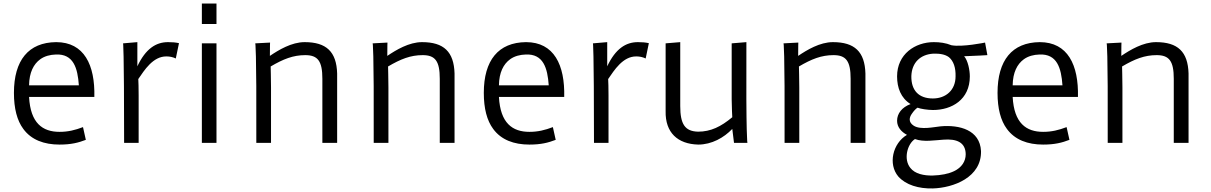

<svg xmlns="http://www.w3.org/2000/svg" viewBox="-20 -811 6874 1090"><path d="M112.3 -79.1C157.7 -17.1 230 9.8 317.9 9.8C384.3 9.8 425.3 -1 467.3 -17.1L451.2 -89.4C406.2 -72.3 366.7 -62.5 317.9 -62.5C221.7 -62.5 152.8 -111.8 145 -260.7H515.6C520 -441.9 458 -571.8 298.8 -571.8C141.6 -570.3 59.1 -468.8 59.1 -283.7C59.1 -194.3 77.1 -126.5 112.3 -79.1ZM145 -326.7C146 -399.9 170.9 -447.3 208.5 -474.6C233.4 -492.7 264.6 -500.5 296.9 -501.5C397 -506.3 420.9 -424.8 427.7 -326.7Z M767.1 0V-268.6C767.1 -319.8 766.1 -337.9 765.1 -362.3C798.8 -411.1 848.1 -491.7 925.3 -490.7C942.9 -490.7 960.9 -487.3 978 -479L996.1 -565.9C977.1 -570.3 957.5 -571.8 934.1 -571.8C864.7 -571.8 806.6 -533.7 759.8 -434.6V-571.8L678.7 -564.9C678.7 -564.9 684.6 -554.2 684.6 0Z M1126 -674.8H1209V-791H1126ZM1126 0H1209V-564.9H1126Z M1435.1 0H1518.6V-314C1518.6 -355 1516.6 -433.6 1516.6 -433.6C1587.9 -475.6 1644 -498 1712.9 -498C1784.2 -498 1810.1 -464.4 1810.1 -363.8V0H1894V-393.6C1890.6 -517.6 1832.5 -571.8 1709.5 -571.8C1635.3 -571.8 1562 -527.3 1512.2 -493.7C1512.2 -551.3 1513.2 -569.3 1513.2 -569.3L1429.2 -564.9C1429.2 -564.9 1437 -554.2 1435.1 0Z M2101.6 0H2185.1V-314C2185.1 -355 2183.1 -433.6 2183.1 -433.6C2254.4 -475.6 2310.5 -498 2379.4 -498C2450.7 -498 2476.6 -464.4 2476.6 -363.8V0H2560.5V-393.6C2557.1 -517.6 2499 -571.8 2376 -571.8C2301.8 -571.8 2228.5 -527.3 2178.7 -493.7C2178.7 -551.3 2179.7 -569.3 2179.7 -569.3L2095.7 -564.9C2095.7 -564.9 2103.5 -554.2 2101.6 0Z M2779.8 -79.1C2825.2 -17.1 2897.5 9.8 2985.4 9.8C3051.8 9.8 3092.8 -1 3134.8 -17.1L3118.7 -89.4C3073.7 -72.3 3034.2 -62.5 2985.4 -62.5C2889.2 -62.5 2820.3 -111.8 2812.5 -260.7H3183.1C3187.5 -441.9 3125.5 -571.8 2966.3 -571.8C2809.1 -570.3 2726.6 -468.8 2726.6 -283.7C2726.6 -194.3 2744.6 -126.5 2779.8 -79.1ZM2812.5 -326.7C2813.5 -399.9 2838.4 -447.3 2876 -474.6C2900.9 -492.7 2932.1 -500.5 2964.4 -501.5C3064.5 -506.3 3088.4 -424.8 3095.2 -326.7Z M3434.6 0V-268.6C3434.6 -319.8 3433.6 -337.9 3432.6 -362.3C3466.3 -411.1 3515.6 -491.7 3592.8 -490.7C3610.4 -490.7 3628.4 -487.3 3645.5 -479L3663.6 -565.9C3644.5 -570.3 3625 -571.8 3601.6 -571.8C3532.2 -571.8 3474.1 -533.7 3427.2 -434.6V-571.8L3346.2 -564.9C3346.2 -564.9 3352.1 -554.2 3352.1 0Z M3758.8 -179.7C3756.3 -58.6 3826.7 6.8 3943.8 9.8C4020.5 9.8 4089.8 -29.3 4137.2 -79.1L4147 0H4223.1C4223.1 0 4214.8 -18.1 4217.3 -571.8L4133.8 -564.9V-247.6C4133.8 -207 4137.2 -145.5 4137.2 -145.5C4072.8 -91.8 4015.1 -63.5 3942.9 -63.5C3868.2 -65.4 3841.8 -106.4 3841.8 -209V-571.8L3758.8 -564.9Z M4434.1 0H4517.6V-314C4517.6 -355 4515.6 -433.6 4515.6 -433.6C4586.9 -475.6 4643.1 -498 4711.9 -498C4783.2 -498 4809.1 -464.4 4809.1 -363.8V0H4893.1V-393.6C4889.6 -517.6 4831.5 -571.8 4708.5 -571.8C4634.3 -571.8 4561 -527.3 4511.2 -493.7C4511.2 -551.3 4512.2 -569.3 4512.2 -569.3L4428.2 -564.9C4428.2 -564.9 4436 -554.2 4434.1 0Z M5128.9 -45.4C5047.9 2.4 5020.5 120.6 5079.6 190.9C5122.6 239.3 5195.8 260.7 5275.9 258.8C5392.1 255.4 5552.7 196.3 5549.3 46.4C5543 -73.2 5427.7 -103.5 5319.8 -93.8C5283.2 -90.3 5207 -72.3 5167.5 -97.2C5135.7 -117.7 5141.6 -144.5 5157.2 -166C5167.5 -181.2 5179.7 -194.3 5189 -199.7C5205.6 -192.9 5246.6 -186.5 5276.9 -186.5C5383.3 -186.5 5485.8 -245.1 5485.8 -377.4C5485.8 -412.6 5475.1 -466.8 5453.6 -491.7C5518.1 -493.7 5585.4 -498 5585.4 -498L5572.3 -569.3C5572.3 -569.3 5441.9 -542.5 5381.3 -554.2C5349.1 -567.4 5315.4 -571.8 5281.2 -571.8C5175.3 -571.8 5072.8 -503.9 5072.8 -377.4C5072.8 -313 5094.2 -254.4 5149.4 -220.2C5100.1 -202.1 5072.8 -166 5072.8 -125.5C5072.8 -89.4 5096.7 -62.5 5128.9 -45.4ZM5275.9 -252C5196.8 -252 5152.8 -296.4 5153.8 -378.4C5156.2 -456.5 5205.6 -501.5 5276.9 -506.3C5314.5 -507.8 5345.7 -502.4 5367.2 -486.3C5393.6 -464.4 5406.2 -425.8 5404.8 -377.4C5404.8 -299.8 5350.1 -252 5275.9 -252ZM5174.3 -21.5C5224.1 -3.4 5286.1 -15.1 5335.9 -18.1C5410.6 -23.9 5461.4 -3.4 5462.4 64.5C5462.4 105 5439.5 140.1 5396.5 160.6C5365.2 175.8 5323.2 184.1 5274.9 185.5C5224.1 186.5 5174.3 175.8 5148.4 142.6C5107.4 92.8 5131.3 5.4 5174.3 -21.5Z M5696.3 -79.1C5741.7 -17.1 5814 9.8 5901.9 9.8C5968.3 9.8 6009.3 -1 6051.3 -17.1L6035.2 -89.4C5990.2 -72.3 5950.7 -62.5 5901.9 -62.5C5805.7 -62.5 5736.8 -111.8 5729 -260.7H6099.6C6104 -441.9 6042 -571.8 5882.8 -571.8C5725.6 -570.3 5643.1 -468.8 5643.1 -283.7C5643.1 -194.3 5661.1 -126.5 5696.3 -79.1ZM5729 -326.7C5730 -399.9 5754.9 -447.3 5792.5 -474.6C5817.4 -492.7 5848.6 -500.5 5880.9 -501.5C5981 -506.3 6004.9 -424.8 6011.7 -326.7Z M6268.6 0H6352.1V-314C6352.1 -355 6350.1 -433.6 6350.1 -433.6C6421.4 -475.6 6477.5 -498 6546.4 -498C6617.7 -498 6643.6 -464.4 6643.6 -363.8V0H6727.5V-393.6C6724.1 -517.6 6666 -571.8 6543 -571.8C6468.8 -571.8 6395.5 -527.3 6345.7 -493.7C6345.7 -551.3 6346.7 -569.3 6346.7 -569.3L6262.7 -564.9C6262.7 -564.9 6270.5 -554.2 6268.6 0Z"/></svg>

Font: Duru Sans
Style: Regular
Weight: 400
Designer: Onur Yazıcıgil
Foundry: Onur Yazıcıgil
Version: Version 1.002